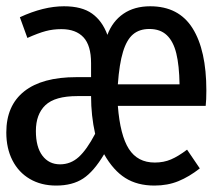

<svg xmlns="http://www.w3.org/2000/svg" viewBox="-26 -571 668 603"><path d="M622.1 -286.7Q622.1 -256.4 620 -238.5H344.1Q351.3 -146.2 378.7 -103.3Q406.2 -60.5 460 -60.5Q488.2 -60.5 511 -70.3Q533.8 -80 561.5 -101L601.5 -42.1Q568.2 -15.9 534.4 -2.1Q500.5 11.8 459 11.8Q405.1 11.8 367.4 -12.1Q329.7 -35.9 301 -86.7Q268.7 -32.3 235.1 -10.3Q201.5 11.8 150.3 11.8Q103.1 11.8 67.7 -9Q32.3 -29.7 13.1 -67.4Q-6.2 -105.1 -6.2 -154.9Q-6.2 -239.5 50 -284.1Q106.2 -328.7 213.8 -328.7H260V-372.8Q260 -428.2 236.2 -453.8Q212.3 -479.5 166.7 -479.5Q140.5 -479.5 117.4 -473.3Q94.4 -467.2 60 -451.8L36.4 -516.9Q110.8 -551.3 174.9 -551.3Q231.3 -551.3 263.3 -528.2Q295.4 -505.1 311.3 -461.5Q327.2 -504.1 361.5 -527.7Q395.9 -551.3 445.6 -551.3Q535.4 -551.3 578.7 -482.3Q622.1 -413.3 622.1 -286.7ZM344.1 -306.2H537.9Q536.9 -365.6 527.7 -403.3Q518.5 -441 497.9 -460.5Q477.4 -480 443.1 -480Q411.8 -480 391.8 -463.1Q371.8 -446.2 360.3 -408.2Q348.7 -370.3 344.1 -306.2ZM216.9 -269.2Q146.7 -269.2 116.7 -240.8Q86.7 -212.3 86.7 -159.5Q86.7 -109.2 107.2 -82.1Q127.7 -54.9 162.6 -54.9Q195.9 -54.9 221.3 -77.9Q246.7 -101 272.8 -150.8Q260 -207.7 260 -269.2Z"/></svg>

Font: Fira Code
Style: Regular
Weight: 400
Designer: Carrois Corporate, Edenspiekermann AG, Nikita Prokopov
Foundry: Carrois Corporate, Edenspiekermann AG, Nikita Prokopov
Version: Version 5.002